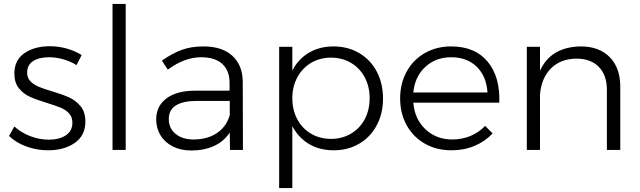

<svg xmlns="http://www.w3.org/2000/svg" viewBox="-20 -762 3254 976"><path d="M229 -471Q179 -471 148.5 -451.5Q118 -432 118 -393Q118 -366 134.5 -349Q151 -332 175.5 -321.5Q200 -311 244 -298Q298 -282 332 -266.5Q366 -251 390 -221.5Q414 -192 414 -144Q414 -73 360 -35.5Q306 2 225 2Q168 2 115 -17Q62 -36 26 -71L53 -119Q87 -88 133.5 -70Q180 -52 228 -52Q281 -52 314.5 -74Q348 -96 348 -138Q348 -167 331 -185.5Q314 -204 288.5 -214.5Q263 -225 218 -239Q165 -255 132 -270Q99 -285 76 -313.5Q53 -342 53 -388Q53 -457 104.5 -492Q156 -527 233 -527Q278 -527 320 -515Q362 -503 395 -482L369 -431Q339 -450 302 -460.5Q265 -471 229 -471Z M552 -742H619V0H552Z M1149 0 1148 -88Q1117 -42 1067 -19.5Q1017 3 952 3Q899 3 858.5 -17.5Q818 -38 796 -74Q774 -110 774 -155Q774 -223 826.5 -262Q879 -301 971 -301H1147V-341Q1147 -403 1110 -437Q1073 -471 1002 -471Q918 -471 833 -408L803 -454Q856 -491 904 -508.5Q952 -526 1014 -526Q1109 -526 1161 -478.5Q1213 -431 1214 -347L1215 0ZM1148 -177V-249H979Q910 -249 874 -226Q838 -203 838 -157Q838 -110 872.5 -81.5Q907 -53 964 -53Q1034 -53 1082.5 -85.5Q1131 -118 1148 -177Z M1927 -261Q1927 -185 1895 -125Q1863 -65 1806 -31.5Q1749 2 1676 2Q1604 2 1550 -30.5Q1496 -63 1466 -121V194H1399V-524H1466V-403Q1495 -461 1549.5 -493.5Q1604 -526 1675 -526Q1748 -526 1805.5 -492.5Q1863 -459 1895 -398.5Q1927 -338 1927 -261ZM1859 -263Q1859 -322 1834 -369Q1809 -416 1764 -442.5Q1719 -469 1663 -469Q1606 -469 1561.5 -442.5Q1517 -416 1491.5 -369Q1466 -322 1466 -263Q1466 -203 1491 -156Q1516 -109 1561 -82.5Q1606 -56 1663 -56Q1719 -56 1764 -82.5Q1809 -109 1834 -156Q1859 -203 1859 -263Z M2518 -240H2081Q2088 -156 2143 -104.5Q2198 -53 2279 -53Q2329 -53 2372 -71Q2415 -89 2446 -122L2484 -84Q2446 -43 2392.5 -20.5Q2339 2 2275 2Q2199 2 2140 -31.5Q2081 -65 2047.5 -125Q2014 -185 2014 -262Q2014 -338 2047.5 -398.5Q2081 -459 2140 -492.5Q2199 -526 2273 -526Q2395 -526 2459 -448.5Q2523 -371 2518 -240ZM2458 -292Q2453 -374 2403.5 -422.5Q2354 -471 2274 -471Q2195 -471 2142 -422Q2089 -373 2081 -292Z M3133 -322V0H3065V-306Q3065 -380 3024 -422Q2983 -464 2910 -464Q2829 -463 2780.5 -414Q2732 -365 2725 -282V0H2658V-524H2725V-402Q2752 -463 2804.5 -494Q2857 -525 2932 -526Q3026 -526 3079.5 -471.5Q3133 -417 3133 -322Z"/></svg>

Font: Gontserrat Light
Style: Regular
Weight: 300
Designer: Julieta Ulanovsky
Foundry: Julieta Ulanovsky
Version: Version 6.001